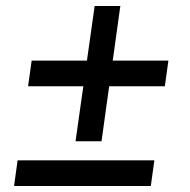

<svg xmlns="http://www.w3.org/2000/svg" viewBox="-20 -596 635 643"><path d="M86 -393H544L532 -307H74ZM297 -576H383L320 -123H233ZM39 -59H497L485 27H27Z"/></svg>

Font: Pathway Extreme 8pt Thin 12pt SemiBold
Style: Italic
Weight: 600
Italic angle: -8°
Version: Version 1.001;gftools[0.9.26]